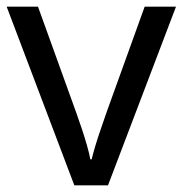

<svg xmlns="http://www.w3.org/2000/svg" viewBox="-20 -556 548 576"><path d="M203 0 0 -536H94L208 -220Q216 -198 225 -171Q234 -144 241 -119.5Q248 -95 251 -78H255Q259 -95 266.5 -120Q274 -145 283.5 -172Q293 -199 300 -220L414 -536H508L304 0Z"/></svg>

Font: Noto Sans Bamum
Style: Regular
Weight: 400
Designer: Monotype Design Team
Foundry: Monotype Imaging Inc.
Version: Version 2.001